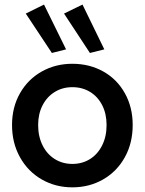

<svg xmlns="http://www.w3.org/2000/svg" viewBox="-20 -805 628 833"><path d="M32.2 -262.7Q32.2 -339.8 66.7 -400.4Q101.1 -460.9 160.9 -494.6Q220.7 -528.3 293.9 -528.3Q368.2 -528.3 428 -494.9Q487.8 -461.4 521.7 -400.6Q555.7 -339.8 555.7 -262.7Q555.7 -184.1 521.5 -122.6Q487.3 -61 427.5 -26.6Q367.7 7.8 293.9 7.8Q220.7 7.8 160.9 -26.6Q101.1 -61 66.7 -122.8Q32.2 -184.6 32.2 -262.7ZM442.4 -262.7Q442.4 -311 423.6 -348.1Q404.8 -385.3 371.1 -406Q337.4 -426.8 293.9 -426.8Q251.5 -426.8 217.8 -406.2Q184.1 -385.7 164.8 -348.4Q145.5 -311 145.5 -262.7Q145.5 -212.9 164.6 -174.6Q183.6 -136.2 217.5 -115Q251.5 -93.8 293.9 -93.8Q336.9 -93.8 370.6 -115Q404.3 -136.2 423.3 -174.6Q442.4 -212.9 442.4 -262.7ZM257.8 -746.1 337.9 -785.2 432.6 -590.8 370.1 -575.2ZM91.8 -746.1 170.9 -785.2 266.6 -590.8 205.1 -575.2Z"/></svg>

Font: Reddit Sans Fudge SemiBold
Style: Regular
Weight: 600
Designer: Stephen Hutchings
Foundry: Reddit
Version: Version 1.011